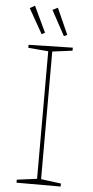

<svg xmlns="http://www.w3.org/2000/svg" viewBox="-59 -918 460 953"><g transform="rotate(5 170.5 -441.5)"><path d="M281 -677 174 -663 181 -671V-21L174 -29L281 -15V0H61V-15L168 -29L161 -21V-671L168 -663L61 -672V-687L281 -692ZM121 -745 137 -754 76 -883 51 -869ZM232 -745 248 -753 190 -883 164 -870Z"/></g></svg>

Font: Bitter Thin Thin
Style: Regular
Weight: 250
Version: Version 2.002